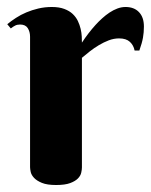

<svg xmlns="http://www.w3.org/2000/svg" viewBox="-20 -527 437 555"><path d="M216.8 -403.8Q235.4 -432.1 256.3 -455.1Q265.1 -464.8 275.4 -474.1Q285.6 -483.4 296.6 -490.7Q307.6 -498 319.3 -502.4Q331.1 -506.8 342.8 -506.8Q367.7 -506.8 381.8 -491.9Q396 -477.1 396 -450.2Q396 -433.6 393.3 -418.2Q390.6 -402.8 382.8 -380.9H369.1Q366.2 -396 355.5 -406Q344.7 -416 324.2 -416Q309.1 -416 294.4 -410.4Q279.8 -404.8 265.9 -396.5Q252 -388.2 239.5 -378.4Q227.1 -368.7 216.8 -359.9V-43Q216.8 -36.6 214.8 -27.8Q212.9 -19 205.3 -11.2Q197.8 -3.4 182.9 2.2Q168 7.8 142.1 7.8Q116.2 7.8 101.3 1.7Q86.4 -4.4 78.6 -12.7Q70.8 -21 68.8 -29.8Q66.9 -38.6 66.9 -43.9V-420.9Q66.9 -435.1 60.3 -445.6Q53.7 -456.1 38.1 -456.1Q29.8 -456.1 23.9 -453.1Q18.1 -450.2 11.2 -444.8L1 -457Q12.2 -466.3 26.1 -475.3Q40 -484.4 56.2 -491.2Q72.3 -498 90.8 -502.4Q109.4 -506.8 129.9 -506.8Q150.9 -506.8 165.8 -501.2Q180.7 -495.6 190.2 -486.6Q199.7 -477.5 205.1 -466.3Q210.4 -455.1 213.1 -443.6Q215.8 -432.1 216.3 -421.6Q216.8 -411.1 216.8 -403.8Z"/></svg>

Font: Berkshire Swash
Style: Regular
Weight: 700
Designer: Astigmatic (AOETI)
Foundry: Astigmatic (AOETI)
Version: Version 1.000